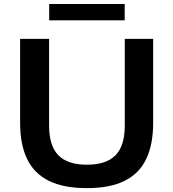

<svg xmlns="http://www.w3.org/2000/svg" viewBox="-20 -935 870 964"><path d="M416.5 9.5Q299 9.5 225 -27.2Q151 -64 116 -137Q81 -210 81 -318V-740H226.5V-305.5Q226.5 -202.5 273.2 -155.2Q320 -108 416.5 -108Q513 -108 559.8 -155.2Q606.5 -202.5 606.5 -305.5V-740H749V-318Q749 -210 714.2 -137Q679.5 -64 606 -27.2Q532.5 9.5 416.5 9.5ZM227 -833V-915H606V-833Z"/></svg>

Font: Encode Sans SC Expanded SemiBold
Style: Regular
Weight: 600
Width: 7
Designer: Multiple Designers
Foundry: Impallari Type
Version: Version 3.002